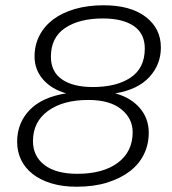

<svg xmlns="http://www.w3.org/2000/svg" viewBox="-20 -698 652 728"><path d="M271 10Q216 10 174 -3Q132 -16 103.5 -38.5Q75 -61 60 -92Q45 -123 45 -160Q45 -232 92.5 -281Q140 -330 231 -344Q175 -360 143 -397Q111 -434 111 -484Q111 -527 129.5 -563Q148 -599 182 -624.5Q216 -650 264.5 -664Q313 -678 373 -678Q475 -678 532.5 -634Q590 -590 590 -518Q590 -453 546 -405.5Q502 -358 417 -344Q476 -328 510 -288.5Q544 -249 544 -195Q544 -150 525.5 -112.5Q507 -75 471.5 -48Q436 -21 385.5 -5.5Q335 10 271 10ZM273 -39Q371 -39 427 -81Q483 -123 483 -197Q483 -249 439.5 -284Q396 -319 315 -319Q219 -319 162 -277.5Q105 -236 105 -163Q105 -106 148.5 -72.5Q192 -39 273 -39ZM332 -368Q422 -368 475.5 -404Q529 -440 529 -514Q529 -571 487 -599.5Q445 -628 370 -628Q281 -628 227 -592Q173 -556 173 -483Q173 -426 215 -397Q257 -368 332 -368Z"/></svg>

Font: Celebes Light
Style: Italic
Weight: 300
Italic angle: -10°
Designer: Anugrah Pasau
Foundry: Lafontype
Version: Version 1.000; ttfautohint (v1.8.4)